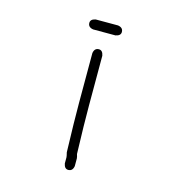

<svg xmlns="http://www.w3.org/2000/svg" viewBox="-95 -517 689 765"><g transform="rotate(15 250.0 -134.5)"><path d="M255.4 168.9Q239.7 168.9 235.8 147.5V122.1Q235.8 118.2 231.9 102.5Q228 -25.4 228 -100.6V-305.7Q231.4 -327.1 249.5 -327.1Q265.1 -327.1 269 -305.7V-100.6Q269 -22.9 272.9 98.6Q276.9 111.3 276.9 116.2V147.5Q273.4 168.9 255.4 168.9ZM298.3 -397.5H206.5Q185.1 -400.9 185.1 -418.9Q185.1 -434.6 206.5 -438.5H298.3Q319.8 -435.1 319.8 -417Q319.8 -401.4 298.3 -397.5Z"/></g></svg>

Font: CEF Fonts CJK Mono
Style: Regular
Weight: 400
Designer: PartyBoss (派对大魔王)
Version: Release 2.25